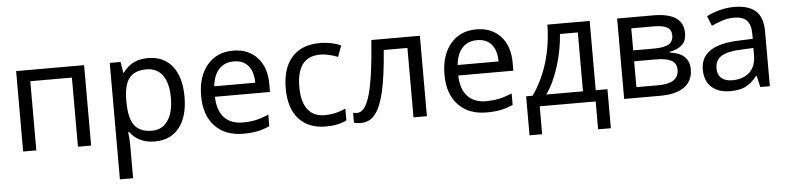

<svg xmlns="http://www.w3.org/2000/svg" viewBox="-46 -790 5236 1275"><g transform="rotate(-5 2572.0 -153.0)"><path d="M172.9 0H85V-536.1H538.1V0H450.2V-460.9H172.9Z M948.2 -472.2Q868.7 -472.2 833.3 -427.2Q797.9 -382.3 796.9 -286.1V-269Q796.9 -160.2 833 -111.6Q869.1 -63 950.2 -63Q1017.6 -63 1055.4 -117.7Q1093.3 -172.4 1093.3 -270Q1093.3 -368.2 1055.4 -420.2Q1017.6 -472.2 948.2 -472.2ZM962.9 9.8Q855 9.8 796.9 -67.9H791L793 -47.9Q796.9 -9.8 796.9 20V240.2H709V-536.1H781.2L793 -462.9H796.9Q828.1 -506.8 869.1 -526.4Q910.2 -545.9 963.9 -545.9Q1068.4 -545.9 1126.2 -473.4Q1184.1 -400.9 1184.1 -269Q1184.1 -137.7 1126 -64Q1067.9 9.8 962.9 9.8Z M1530.3 -474.1Q1467.3 -474.1 1430.7 -433.6Q1394 -393.1 1387.2 -320.8H1660.2Q1659.2 -396 1625.5 -435.1Q1591.8 -474.1 1530.3 -474.1ZM1552.2 9.8Q1431.6 9.8 1363 -63.2Q1294.4 -136.2 1294.4 -264.2Q1294.4 -393.1 1358.4 -469.5Q1422.4 -545.9 1531.2 -545.9Q1632.3 -545.9 1692.4 -480.7Q1752.4 -415.5 1752.4 -304.2V-251H1385.3Q1387.7 -159.7 1431.6 -112.3Q1475.6 -64.9 1556.2 -64.9Q1599.1 -64.9 1637.7 -72.5Q1676.3 -80.1 1728 -102.1V-24.9Q1683.6 -5.9 1644.5 2Q1605.5 9.8 1552.2 9.8Z M2103 9.8Q1987.3 9.8 1922.9 -61.3Q1858.4 -132.3 1858.4 -265.1Q1858.4 -399.9 1923.6 -472.9Q1988.8 -545.9 2109.4 -545.9Q2148.4 -545.9 2186.8 -537.8Q2225.1 -529.8 2250 -517.1L2223.1 -443.8Q2155.3 -469.2 2107.4 -469.2Q2026.4 -469.2 1987.8 -418.2Q1949.2 -367.2 1949.2 -266.1Q1949.2 -168.9 1987.8 -117.4Q2026.4 -65.9 2102.1 -65.9Q2172.9 -65.9 2241.2 -97.2V-19Q2185.5 9.8 2103 9.8Z M2776.4 0H2687V-462.9H2529.3Q2515.6 -287.1 2492.4 -186.8Q2469.2 -86.4 2431.9 -39.8Q2394.5 6.8 2336.4 6.8Q2304.7 6.8 2290 0V-65.9Q2300.3 -62 2317.4 -62Q2371.1 -62 2403.1 -175.3Q2435.1 -288.6 2453.1 -536.1H2776.4Z M3152.3 -474.1Q3089.4 -474.1 3052.7 -433.6Q3016.1 -393.1 3009.3 -320.8H3282.2Q3281.2 -396 3247.6 -435.1Q3213.9 -474.1 3152.3 -474.1ZM3174.3 9.8Q3053.7 9.8 2985.1 -63.2Q2916.5 -136.2 2916.5 -264.2Q2916.5 -393.1 2980.5 -469.5Q3044.4 -545.9 3153.3 -545.9Q3254.4 -545.9 3314.5 -480.7Q3374.5 -415.5 3374.5 -304.2V-251H3007.3Q3009.8 -159.7 3053.7 -112.3Q3097.7 -64.9 3178.2 -64.9Q3221.2 -64.9 3259.8 -72.5Q3298.3 -80.1 3350.1 -102.1V-24.9Q3305.7 -5.9 3266.6 2Q3227.5 9.8 3174.3 9.8Z M3823.2 -74.2V-466.8H3704.1Q3696.8 -358.9 3662.4 -250.2Q3627.9 -141.6 3578.1 -74.2ZM3986.3 186H3901.4V0H3528.3V186H3444.3V-74.2H3487.3Q3552.2 -164.6 3588.4 -283.4Q3624.5 -402.3 3626.5 -536.1H3908.2V-74.2H3986.3Z M4446.3 -393.1Q4446.3 -430.7 4417.2 -446.8Q4388.2 -462.9 4329.6 -462.9H4179.2V-315.9H4313.5Q4385.3 -315.9 4415.8 -333.7Q4446.3 -351.6 4446.3 -393.1ZM4461.4 -162.1Q4461.4 -207 4426.3 -225.1Q4391.1 -243.2 4323.2 -243.2H4179.2V-70.8H4325.2Q4461.4 -70.8 4461.4 -162.1ZM4532.2 -400.9Q4532.2 -349.1 4502.9 -322Q4473.6 -294.9 4419.4 -285.2V-280.8Q4487.3 -271.5 4518.3 -240.5Q4549.3 -209.5 4549.3 -157.2Q4549.3 -81.1 4493.4 -40.5Q4437.5 0 4332.5 0H4091.3V-536.1H4331.5Q4532.2 -536.1 4532.2 -400.9Z M4817.4 -61Q4891.1 -61 4933.3 -100.8Q4975.6 -140.6 4975.6 -213.9V-262.2L4896.5 -258.8Q4804.2 -255.4 4762 -229.5Q4719.7 -203.6 4719.7 -147.9Q4719.7 -106 4745.4 -83.5Q4771 -61 4817.4 -61ZM4998.5 0 4981.4 -76.2H4977.5Q4937.5 -25.9 4897.7 -8.1Q4857.9 9.8 4797.4 9.8Q4718.3 9.8 4673.3 -31.7Q4628.4 -73.2 4628.4 -148.9Q4628.4 -312 4885.7 -319.8L4976.6 -323.2V-355Q4976.6 -416 4950.2 -445.1Q4923.8 -474.1 4865.7 -474.1Q4823.2 -474.1 4785.4 -461.4Q4747.6 -448.7 4714.4 -433.1L4687.5 -499Q4728 -520.5 4775.9 -532.7Q4823.7 -544.9 4870.6 -544.9Q4967.8 -544.9 5015.1 -502Q5062.5 -459 5062.5 -365.2V0Z"/></g></svg>

Font: NotoSans
Style: Regular
Weight: 400
Designer: Monotype Design team
Foundry: Monotype Imaging Inc.
Version: Version 1.04; ttfautohint (v1.4.1)